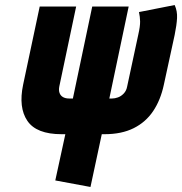

<svg xmlns="http://www.w3.org/2000/svg" viewBox="-20 -527 725 764"><path d="M675 -507 533 -479Q537 -461 537.5 -442Q538 -423 530 -388L486 -183Q483 -166 472.5 -155Q462 -144 449.5 -139.5Q437 -135 426 -135H415L492 -501H347L270 -135H255Q241 -135 231 -140.5Q221 -146 217 -157Q213 -168 216 -183L283 -501H138L72 -190Q53 -99 89 -46Q125 7 225 7H240L200 191L340 217L385 7H396Q464 7 512 -17Q560 -41 589.5 -85Q619 -129 632 -190L675 -388Q683 -427 684.5 -455Q686 -483 675 -507Z"/></svg>

Font: Advent Pro ExtraBold
Style: Italic
Weight: 800
Italic angle: -12°
Version: Version 3.000